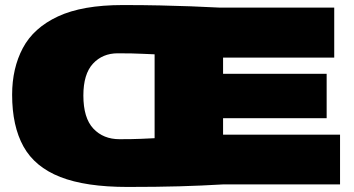

<svg xmlns="http://www.w3.org/2000/svg" viewBox="-20 -730 1400 760"><path d="M1326 0H862Q778 5 689.5 7.5Q601 10 485 10Q319 10 218.5 -29.5Q118 -69 73 -150Q28 -231 28 -355Q28 -460 70.5 -540Q113 -620 209.5 -665Q306 -710 466 -710Q548 -710 613.5 -708.5Q679 -707 735.5 -705Q792 -703 847 -700H1303V-502H863V-438H1273V-262H863V-197H1326ZM592 -183V-515Q565 -516 544.5 -517Q524 -518 501.5 -518.5Q479 -519 446 -519Q386 -519 348 -478Q310 -437 310 -352Q310 -263 349.5 -221Q389 -179 453 -179Q505 -179 538.5 -180.5Q572 -182 592 -183Z"/></svg>

Font: Georama Expanded Black
Style: Regular
Weight: 900
Width: 7
Designer: Jean-Baptiste Levee
Foundry: Production Type
Version: Version 1.000